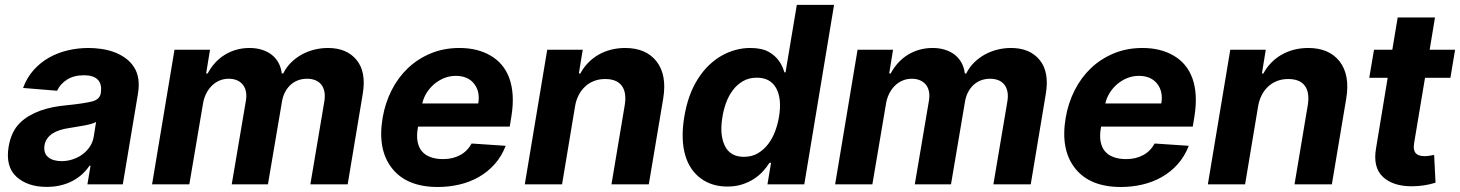

<svg xmlns="http://www.w3.org/2000/svg" viewBox="-20 -747 5916 778"><path d="M14.9 -152.3Q25.2 -213.4 59.7 -247.9Q76.7 -264.9 98.2 -277.5Q119.7 -290.1 144 -298.8Q168.3 -307.5 194.6 -312.7Q220.9 -317.8 247.9 -320.3Q284.4 -323.9 310 -327.8Q335.6 -331.7 351.9 -335.6Q383.9 -343.4 388.5 -369.3V-371.4Q393.8 -405.9 376.4 -424Q359 -442.1 320.3 -442.1Q279.5 -442.1 251.8 -424.5Q224.1 -407 211.3 -379.3L73.5 -390.6Q89.1 -432.9 116.5 -463.4Q143.8 -494 179 -513.7Q214.1 -533.4 255 -543Q295.8 -552.6 338.4 -552.6Q364 -552.6 390.6 -548.8Q417.3 -545.1 441.9 -536Q466.6 -527 487.9 -511.9Q509.2 -496.8 523.8 -473.7Q549.7 -432.9 539.1 -367.9L477.6 0H334.2L346.9 -75.6H342.7Q329.9 -56.5 312.5 -40.7Q295.1 -24.9 273.3 -13.5Q251.4 -2.1 225.3 4.1Q199.2 10.3 169 10.3Q92 10.3 46.5 -30.9Q1.8 -72.1 14.9 -152.3ZM229.8 -94.1Q252.5 -94.1 274.3 -101.2Q296.2 -108.3 313.9 -121.3Q331.7 -134.2 344.1 -152.9Q356.5 -171.5 360.1 -195L369.3 -252.8Q362.6 -248.6 349.3 -244.9Q335.9 -241.1 320.3 -238.3Q304.7 -235.4 288.9 -233Q273.1 -230.5 261 -228.3Q240.8 -225.5 223.4 -220Q206 -214.5 192.8 -206Q179.7 -197.4 171.2 -185.4Q162.6 -173.3 160.2 -157.3Q155.9 -126.4 175.1 -110.3Q194.2 -94.1 229.8 -94.1Z M596.2 0 687.1 -545.5H831L815.3 -449.2H821.4Q834.2 -473.4 851.7 -492.5Q869.3 -511.7 891 -525Q912.6 -538.4 937.9 -545.5Q963.1 -552.6 991.1 -552.6Q1018.8 -552.6 1041.7 -545.3Q1064.6 -538 1081.5 -524.7Q1098.4 -511.4 1108.7 -492.2Q1119 -473 1121.8 -449.2H1127.5Q1140.3 -474.8 1159.8 -494Q1179.3 -513.1 1203.3 -526.3Q1227.3 -539.4 1254.3 -546Q1281.2 -552.6 1308.9 -552.6Q1384.9 -552.6 1424.7 -504.3Q1464.8 -455.6 1449.9 -366.8L1388.8 0H1237.6L1294.4 -337Q1297.9 -359.7 1294.2 -376.8Q1290.5 -393.8 1281.1 -405.2Q1271.7 -416.5 1257.1 -422.2Q1242.5 -427.9 1224.4 -427.9Q1203.8 -427.9 1186.4 -421.2Q1169 -414.4 1155.9 -401.8Q1142.8 -389.2 1134.1 -371.8Q1125.4 -354.4 1122.2 -333.1L1065.7 0H919L976.6 -340.2Q979.8 -360.4 976.4 -376.6Q973 -392.8 963.8 -404.1Q954.5 -415.5 940.2 -421.7Q925.8 -427.9 907 -427.9Q885.3 -427.9 867.5 -419.7Q849.8 -411.6 836.5 -397.7Q823.2 -383.9 814.5 -365.6Q805.8 -347.3 802.6 -327.4L747.2 0Z M1530.5 -270.2Q1540.8 -329.9 1566.9 -381.4Q1593 -432.9 1633 -470.9Q1672.9 -508.9 1725.7 -530.7Q1778.4 -552.6 1842 -552.6Q1914.4 -552.6 1967.3 -522Q1994 -506.7 2013.3 -483.7Q2032.7 -460.6 2043.9 -429.9Q2055 -399.1 2057.4 -360.6Q2059.7 -322.1 2052.2 -275.6L2045.5 -234H1674L1673.3 -230.1Q1667.6 -198.2 1671.9 -174.2Q1676.1 -150.2 1689.5 -134.2Q1702.8 -118.3 1724.6 -110.3Q1746.4 -102.3 1775.6 -102.3Q1814.3 -102.3 1844.1 -118.3Q1873.9 -134.2 1891 -165.5L2029.1 -156.2Q2012.4 -112.9 1984 -81.3Q1955.6 -49.7 1919.4 -29.3Q1883.2 -8.9 1840.9 0.9Q1798.7 10.7 1754.3 10.7Q1628.2 10.7 1568.5 -65Q1508.5 -141 1530.5 -270.2ZM1691.1 -327.8H1918Q1926.1 -376.4 1900.9 -408Q1875.7 -439.6 1826.7 -439.6Q1802.2 -439.6 1779.8 -430.6Q1757.5 -421.5 1739.3 -406.1Q1721.2 -390.6 1708.6 -370.4Q1696 -350.1 1691.1 -327.8Z M2197.4 -545.5H2341.3L2325.6 -449.2H2331.7Q2344.5 -473.4 2363.1 -492.5Q2381.7 -511.7 2404.8 -525Q2427.9 -538.4 2455.4 -545.5Q2483 -552.6 2513.1 -552.6Q2598 -552.6 2640.6 -497.9Q2683.2 -442.8 2667.3 -347.3L2609 0H2457.7L2511.4 -320.3Q2519.9 -371.8 2499.6 -399.3Q2479.4 -426.8 2432.2 -426.8Q2407 -426.8 2386.2 -418.5Q2365.4 -410.2 2349.8 -395.2Q2334.2 -380.3 2324 -359.9Q2313.9 -339.5 2310 -315.3L2257.5 0H2106.5Z M2752.5 -272Q2760.3 -319.6 2774.3 -358.3Q2788.4 -397 2808.6 -428.3Q2828.5 -459.5 2852.8 -482.8Q2877.1 -506 2904.3 -521.5Q2931.5 -536.9 2960.8 -544.7Q2990.1 -552.6 3019.9 -552.6Q3066.1 -552.6 3094.1 -537.3Q3108.3 -529.5 3119 -519.7Q3129.6 -509.9 3137.3 -499.1Q3144.9 -488.3 3150 -476.7Q3155.2 -465.2 3158.4 -453.8H3163L3208.8 -727.3H3359.7L3239 0H3089.8L3104.4 -87.4H3098Q3087.4 -70.3 3071.7 -53.1Q3056.1 -35.9 3035.2 -22.2Q3014.2 -8.5 2987.4 0.2Q2960.6 8.9 2927.6 8.9Q2864.7 8.9 2820.7 -23.4Q2798.3 -39.4 2782 -63.2Q2765.6 -87 2756.6 -118.1Q2747.5 -149.1 2746.3 -187.7Q2745 -226.2 2752.5 -272ZM2916.9 -156.6Q2938.6 -111.5 2994.3 -111.5Q3027 -111.5 3051.5 -126.2Q3076 -141 3093.4 -164.2Q3110.8 -187.5 3121.3 -216.1Q3131.7 -244.7 3136.4 -272.7Q3148.8 -346.2 3125.4 -389.2Q3101.9 -432.2 3046.9 -432.2Q3014.2 -432.2 2989.9 -417.8Q2965.6 -403.4 2948.7 -380.5Q2931.8 -357.6 2921.7 -329.2Q2911.6 -300.8 2907.3 -272.7Q2895.2 -202.1 2916.9 -156.6Z M3364 0 3454.9 -545.5H3598.7L3583.1 -449.2H3589.1Q3601.9 -473.4 3619.5 -492.5Q3637.1 -511.7 3658.7 -525Q3680.4 -538.4 3705.6 -545.5Q3730.8 -552.6 3758.9 -552.6Q3786.6 -552.6 3809.5 -545.3Q3832.4 -538 3849.3 -524.7Q3866.1 -511.4 3876.4 -492.2Q3886.7 -473 3889.6 -449.2H3895.2Q3908 -474.8 3927.6 -494Q3947.1 -513.1 3971.1 -526.3Q3995 -539.4 4022 -546Q4049 -552.6 4076.7 -552.6Q4152.7 -552.6 4192.5 -504.3Q4232.6 -455.6 4217.7 -366.8L4156.6 0H4005.3L4062.1 -337Q4065.7 -359.7 4062 -376.8Q4058.2 -393.8 4048.8 -405.2Q4039.4 -416.5 4024.9 -422.2Q4010.3 -427.9 3992.2 -427.9Q3971.6 -427.9 3954.2 -421.2Q3936.8 -414.4 3923.7 -401.8Q3910.5 -389.2 3901.8 -371.8Q3893.1 -354.4 3889.9 -333.1L3833.5 0H3686.8L3744.3 -340.2Q3747.5 -360.4 3744.1 -376.6Q3740.8 -392.8 3731.5 -404.1Q3722.3 -415.5 3707.9 -421.7Q3693.5 -427.9 3674.7 -427.9Q3653.1 -427.9 3635.3 -419.7Q3617.5 -411.6 3604.2 -397.7Q3590.9 -383.9 3582.2 -365.6Q3573.5 -347.3 3570.3 -327.4L3514.9 0Z M4298.3 -270.2Q4308.6 -329.9 4334.7 -381.4Q4360.8 -432.9 4400.7 -470.9Q4440.7 -508.9 4493.4 -530.7Q4546.2 -552.6 4609.7 -552.6Q4682.2 -552.6 4735.1 -522Q4761.7 -506.7 4781.1 -483.7Q4800.4 -460.6 4811.6 -429.9Q4822.8 -399.1 4825.1 -360.6Q4827.4 -322.1 4820 -275.6L4813.2 -234H4441.8L4441.1 -230.1Q4435.4 -198.2 4439.6 -174.2Q4443.9 -150.2 4457.2 -134.2Q4470.5 -118.3 4492.4 -110.3Q4514.2 -102.3 4543.3 -102.3Q4582 -102.3 4611.9 -118.3Q4641.7 -134.2 4658.7 -165.5L4796.9 -156.2Q4780.2 -112.9 4751.8 -81.3Q4723.4 -49.7 4687.1 -29.3Q4650.9 -8.9 4608.7 0.9Q4566.4 10.7 4522 10.7Q4396 10.7 4336.3 -65Q4276.3 -141 4298.3 -270.2ZM4458.8 -327.8H4685.7Q4693.9 -376.4 4668.7 -408Q4643.5 -439.6 4594.5 -439.6Q4570 -439.6 4547.6 -430.6Q4525.2 -421.5 4507.1 -406.1Q4489 -390.6 4476.4 -370.4Q4463.8 -350.1 4458.8 -327.8Z M4965.2 -545.5H5109L5093.4 -449.2H5099.4Q5112.2 -473.4 5130.9 -492.5Q5149.5 -511.7 5172.6 -525Q5195.7 -538.4 5223.2 -545.5Q5250.7 -552.6 5280.9 -552.6Q5365.8 -552.6 5408.4 -497.9Q5451 -442.8 5435 -347.3L5376.8 0H5225.5L5279.1 -320.3Q5287.6 -371.8 5267.4 -399.3Q5247.2 -426.8 5199.9 -426.8Q5174.7 -426.8 5153.9 -418.5Q5133.2 -410.2 5117.5 -395.2Q5101.9 -380.3 5091.8 -359.9Q5081.7 -339.5 5077.8 -315.3L5025.2 0H4874.3Z M5528.4 -431.8 5547.6 -545.5H5621.8L5643.5 -676.1H5794.7L5773.1 -545.5H5876.1L5857.2 -431.8H5754.3L5710.2 -167.6Q5707.7 -152 5709.7 -141.7Q5711.6 -131.4 5717.5 -125.4Q5723.4 -119.3 5732.4 -116.8Q5741.5 -114.3 5752.8 -114.3Q5763.5 -114.3 5774.5 -116.3Q5785.5 -118.3 5791.2 -119.3L5796.9 -6.7Q5773.4 0.7 5749.1 4.3Q5724.8 7.8 5699.9 7.8Q5626.1 7.8 5585.2 -28.8Q5541.9 -67.8 5556.1 -147.7L5603 -431.8Z"/></svg>

Font: Inter P
Style: Bold Italic
Weight: 700
Italic angle: 9.39999°
Designer: Rasmus Andersson
Foundry: rsms
Version: Version 3.018;git-588b23468